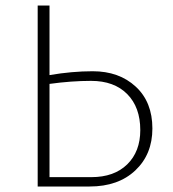

<svg xmlns="http://www.w3.org/2000/svg" viewBox="-20 -678 629 698"><path d="M317 -419Q413 -419 473.5 -363Q534 -307 534 -211Q534 -117 472 -58.5Q410 0 306 0H117V-658H160V-405Q242 -419 317 -419ZM312 -34Q395 -34 442.5 -80.5Q490 -127 490 -205Q490 -288 442.5 -336Q395 -384 311 -384Q240 -384 160 -373V-34Z"/></svg>

Font: EauTestSC Light
Style: Regular
Weight: 300
Designer: Christian Thalmann (Catharsis Fonts)
Version: Version 0.001;PS 000.001;hotconv 1.0.88;makeotf.lib2.5.64775